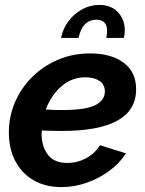

<svg xmlns="http://www.w3.org/2000/svg" viewBox="-20 -750 591 780"><path d="M230 10Q163 10 115 -18.5Q67 -47 41.5 -97Q16 -147 16 -212Q16 -277 41 -335Q66 -393 111 -437.5Q156 -482 216 -507.5Q276 -533 346 -533Q431 -533 482 -495.5Q533 -458 533 -387Q533 -218 231 -218Q213 -218 192.5 -218.5Q172 -219 150 -220Q149 -214 149 -207Q149 -155 174.5 -121.5Q200 -88 254 -88Q294 -88 329.5 -107Q365 -126 386 -160L492 -127Q465 -86 423.5 -55.5Q382 -25 332 -7.5Q282 10 230 10ZM327 -436Q271 -436 229 -399Q187 -362 166 -305Q183 -304 199.5 -303.5Q216 -303 232 -303Q329 -303 367.5 -323Q406 -343 406 -378Q406 -407 384 -421.5Q362 -436 327 -436ZM228 -596Q236 -635 259 -665Q282 -695 314.5 -712.5Q347 -730 383 -730Q432 -730 459.5 -700Q487 -670 487 -626Q487 -619 486 -611.5Q485 -604 483 -596H412Q415 -613 415 -624Q415 -670 372 -670Q315 -670 299 -596Z"/></svg>

Font: Raleway
Style: Bold Italic
Weight: 700
Italic angle: -12°
Designer: Matt McInerney, Pablo Impallari, Rodrigo Fuenzalida
Foundry: Matt McInerney, Pablo Impallari, Rodrigo Fuenzalida
Version: Version 4.101;RELEASE